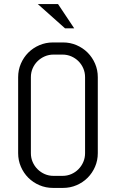

<svg xmlns="http://www.w3.org/2000/svg" viewBox="-20 -920 574 950"><path d="M463.9 -162.1Q463.9 -126.5 450.4 -95.2Q437 -64 413.6 -40.5Q390.1 -17.1 358.9 -3.7Q327.6 9.8 292 9.8H242.2Q206.5 9.8 175 -3.7Q143.6 -17.1 120.1 -40.5Q96.7 -64 83.3 -95.2Q69.8 -126.5 69.8 -162.1V-538.1Q69.8 -573.7 83.3 -605Q96.7 -636.2 120.1 -659.7Q143.6 -683.1 175 -696.5Q206.5 -710 242.2 -710H292Q327.6 -710 358.9 -696.5Q390.1 -683.1 413.6 -659.7Q437 -636.2 450.4 -605Q463.9 -573.7 463.9 -538.1V-162.1ZM400.9 -538.1Q400.9 -561.5 392.1 -581.8Q383.3 -602.1 368.2 -617.2Q353 -632.3 332.8 -641.1Q312.5 -649.9 289.1 -649.9H245.1Q221.7 -649.9 201.4 -641.1Q181.2 -632.3 165.8 -617.2Q150.4 -602.1 141.6 -581.8Q132.8 -561.5 132.8 -538.1V-162.1Q132.8 -138.7 141.6 -118.4Q150.4 -98.1 165.8 -82.8Q181.2 -67.4 201.4 -58.6Q221.7 -49.8 245.1 -49.8H289.1Q312.5 -49.8 332.8 -58.6Q353 -67.4 368.2 -82.8Q383.3 -98.1 392.1 -118.4Q400.9 -138.7 400.9 -162.1ZM167 -899.9H267.1L347.2 -779.8H301.8Z"/></svg>

Font: Abel
Style: Regular
Weight: 400
Designer: Matthew Desmond
Foundry: Matthew Desmond
Version: Version 1.003